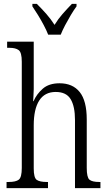

<svg xmlns="http://www.w3.org/2000/svg" viewBox="-20 -976 565 996"><path d="M14 0V-32H25Q62 -32 77.5 -44Q93 -56 93 -105V-656Q93 -704 77 -716Q61 -728 29 -728H17V-760H155V-514Q155 -496 153.5 -477Q152 -458 152 -451H154Q170 -488 202 -516Q234 -544 289 -544Q357 -544 393.5 -498.5Q430 -453 430 -356V-105Q430 -56 444 -44Q458 -32 495 -32H501V0H369V-354Q369 -424 346.5 -461.5Q324 -499 269 -499Q212 -499 183.5 -454.5Q155 -410 155 -326V-102Q155 -54 170.5 -43Q186 -32 223 -32H229V0ZM230 -796Q221 -819 207 -845.5Q193 -872 177 -898Q161 -924 148 -943V-956H171Q198 -929 220.5 -903.5Q243 -878 263 -847Q282 -878 304.5 -903.5Q327 -929 353 -956H377V-943Q363 -924 347.5 -898Q332 -872 318 -845.5Q304 -819 295 -796Z"/></svg>

Font: Noto Serif Condensed Light
Style: Regular
Weight: 300
Width: 3
Designer: Monotype Design Team
Foundry: Monotype Imaging Inc.
Version: Version 2.013